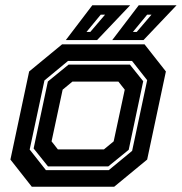

<svg xmlns="http://www.w3.org/2000/svg" viewBox="-20 -708 690 728"><path d="M100.5 0 19.5 -103 90.5 -437 215.5 -540H528L609 -437L538 -103L413 0ZM154 -63H392.5L481 -136L538 -404L480.5 -477H238L148.5 -403L92.5 -141ZM162 -77 107.5 -145 161.5 -399 240 -463H472.5L523 -400L468 -140L390.5 -77ZM199.5 -141.5H374L411 -172L453 -368L429 -398.5H254.5L217.5 -368L175.5 -172ZM405.5 -556 506 -688H649.5L524 -556ZM308 -587H322.5L378.5 -652.5H362ZM229.5 -556 330 -688H473.5L348 -556ZM484 -587H498.5L554.5 -652.5H538Z"/></svg>

Font: Tourney Thin
Style: Italic
Weight: 100
Italic angle: -12°
Designer: Tyler Finck
Foundry: Etcetera Type Co
Version: Version 1.015